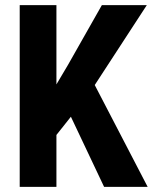

<svg xmlns="http://www.w3.org/2000/svg" viewBox="-20 -731 598 751"><path d="M257.3 -274.4 200.7 -203.1V0H57.1V-710.9H200.7V-400.9L246.1 -477.5L378.4 -710.9H554.2L350.6 -398.4L557.6 0H387.2Z"/></svg>

Font: TypoPRO Roboto
Style: Bold
Weight: 700
Designer: Google
Version: Version 2.136; 2016